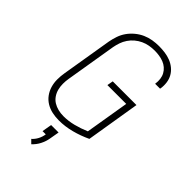

<svg xmlns="http://www.w3.org/2000/svg" viewBox="-284 -841 1168 1168"><g transform="rotate(45 300.0 -257.0)"><path d="M245 8Q215 8 187 2Q159 -4 135 -18.5Q111 -33 94.5 -55.5Q78 -78 70 -105Q62 -132 62 -161.5Q62 -191 67 -220L121 -546Q126 -573 135 -599.5Q144 -626 160.5 -649.5Q177 -673 200 -692Q223 -711 249 -722.5Q275 -734 302.5 -738.5Q330 -743 357 -743Q383 -743 408.5 -739.5Q434 -736 457 -727Q480 -718 499 -702.5Q518 -687 530 -666Q542 -645 545.5 -619.5Q549 -594 545 -568Q544 -567 544 -566Q544 -565 544 -564H501Q502 -565 502 -565.5Q502 -566 502 -567Q505 -587 502.5 -607Q500 -627 491 -643.5Q482 -660 467.5 -672.5Q453 -685 435 -692Q417 -699 397 -702Q377 -705 357 -705Q335 -705 312 -701Q289 -697 267.5 -687Q246 -677 227.5 -661.5Q209 -646 195.5 -626Q182 -606 174.5 -584Q167 -562 163 -540L109 -214Q105 -191 105 -167.5Q105 -144 110.5 -122.5Q116 -101 128.5 -82.5Q141 -64 159.5 -52.5Q178 -41 200.5 -35.5Q223 -30 247 -30Q289 -30 332 -41Q375 -52 417 -70L464 -353H302L309 -392H513L456 -44Q405 -20 351.5 -6Q298 8 245 8ZM229 229 206 206Q224 190 235 168.5Q246 147 249 124H221L232 61H296L285 124Q280 153 266 180.5Q252 208 229 229Z"/></g></svg>

Font: Iosevka SS04 XLt Ex Obl
Style: Regular
Weight: 200
Width: 7
Italic angle: -9°
Monospace: yes
Designer: Belleve Invis
Foundry: Belleve Invis
Version: Version 19.0.0; ttfautohint (v1.8.4)